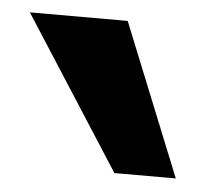

<svg xmlns="http://www.w3.org/2000/svg" viewBox="-33 -846 402 352"><g transform="rotate(5 168.0 -670.0)"><path d="M189 -810 302 -530H189L9 -810Z"/></g></svg>

Font: Mplus 1p Bold
Style: Bold
Weight: 700
Version: Version 1.061